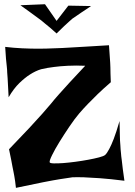

<svg xmlns="http://www.w3.org/2000/svg" viewBox="-20 -907 648 923"><path d="M4.9 -681.6Q44.9 -676.8 86.4 -674.8Q127.9 -672.9 162.1 -672.9Q202.1 -672.9 240.2 -674.8Q279.3 -675.8 322.3 -678.7Q359.4 -680.7 406.2 -683.6Q453.1 -686.5 503.9 -689.5L509.8 -604.5Q509.8 -595.7 510.7 -582Q510.7 -570.3 511.2 -552.7Q511.7 -535.2 512.7 -511.7Q477.5 -481.4 449.7 -454.6Q421.9 -427.7 402.3 -407.2Q378.9 -382.8 361.3 -362.3Q338.9 -335.9 313.5 -298.3Q288.1 -260.7 266.1 -225.1Q244.1 -189.5 230.5 -161.6Q216.8 -133.8 218.8 -127Q219.7 -122.1 238.3 -121.6Q256.8 -121.1 283.7 -123Q310.5 -125 343.3 -129.4Q376 -133.8 404.8 -139.2Q433.6 -144.5 456.1 -150.4Q478.5 -156.2 485.4 -162.1Q494.1 -169.9 504.9 -190.4Q514.6 -208 526.9 -239.7Q539.1 -271.5 554.7 -325.2Q555.7 -285.2 556.2 -256.8Q556.6 -228.5 558.6 -209Q559.6 -186.5 561.5 -171.9Q562.5 -156.2 565.4 -136.7Q567.4 -120.1 570.3 -94.7Q573.2 -69.3 578.1 -38.1Q507.8 -46.9 460 -50.3Q412.1 -53.7 382.8 -54.7Q348.6 -55.7 328.1 -54.7Q306.6 -51.8 269.5 -45.9Q238.3 -41 186.5 -30.8Q134.8 -20.5 56.6 -3.9Q54.7 -22.5 52.7 -36.1Q50.8 -49.8 48.8 -60.5Q46.9 -71.3 44.9 -81.1Q43 -89.8 40 -105.5Q38.1 -119.1 33.7 -139.2Q29.3 -159.2 23.4 -189.5Q82 -250 120.6 -291.5Q159.2 -333 182.6 -359.4Q210 -390.6 225.6 -409.2Q240.2 -427.7 263.7 -454.1Q283.2 -476.6 314.5 -510.3Q345.7 -543.9 389.6 -590.8Q344.7 -592.8 306.2 -590.8Q267.6 -588.9 239.3 -585Q206.1 -581.1 177.7 -574.2Q151.4 -566.4 124 -548.8Q100.6 -534.2 73.2 -507.8Q45.9 -481.4 21.5 -439.5Q19.5 -471.7 18.6 -494.1Q17.6 -516.6 16.6 -531.2Q15.6 -547.9 14.6 -558.6Q14.6 -569.3 12.7 -586.9Q10.7 -601.6 8.8 -624.5Q6.8 -647.5 4.9 -681.6ZM418 -877.9Q391.6 -860.4 374.5 -849.1Q357.4 -837.9 346.7 -830.1Q335 -821.3 328.1 -817.4Q322.3 -812.5 311.5 -802.7Q302.7 -794.9 288.1 -781.2Q273.4 -767.6 252 -746.1Q234.4 -762.7 220.7 -773.9Q207 -785.2 197.3 -793Q186.5 -801.8 178.7 -808.6Q169.9 -814.5 156.2 -825.2Q144.5 -834 125.5 -847.7Q106.4 -861.3 78.1 -881.8L196.3 -886.7L252 -806.6L308.6 -879.9Z"/></svg>

Font: Irish Grover
Style: Regular
Weight: 400
Designer: Squid
Foundry: Font Diner, Inc DBA Sideshow
Version: Version 1.001